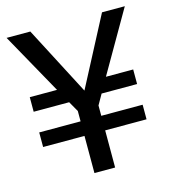

<svg xmlns="http://www.w3.org/2000/svg" viewBox="-97 -710 703 789"><g transform="rotate(-15 254.0 -315.0)"><path d="M472 -220V-158H296V0H208V-158H32V-220H208V-264L183 -308H32V-370H148L3 -630H104L256 -338L409 -630H506L356 -370H472V-308H321L296 -264V-220Z"/></g></svg>

Font: Mukta
Style: Regular
Weight: 400
Designer: Girish Dalvi and Yashodeep Gholap
Foundry: Ek Type
Version: Version 2.538;PS 1.001;hotconv 16.6.51;makeotf.lib2.5.65220;